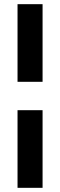

<svg xmlns="http://www.w3.org/2000/svg" viewBox="-20 -795 287 920"><path d="M64 -775V-403H184V-775ZM64 105H184V-267H64Z"/></svg>

Font: LT Wave Alt Black
Style: Regular
Weight: 900
Designer: Daniel Lyons
Version: Version 2.5 (Glyphs App)